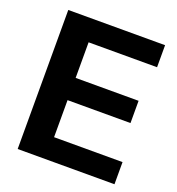

<svg xmlns="http://www.w3.org/2000/svg" viewBox="-128 -807 841 911"><g transform="rotate(20 292.5 -351.0)"><path d="M62 0V-702.1H550.8V-590.8H205.1V-411.1H522.9V-298.8H205.1V-111.8H550.8V0Z"/></g></svg>

Font: LT Superior
Style: Bold
Weight: 400
Designer: Daniel Lyons
Foundry: LyonsType
Version: Version 1.000